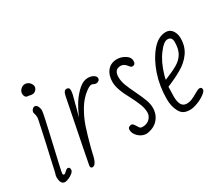

<svg xmlns="http://www.w3.org/2000/svg" viewBox="-120 -958 1442 1256"><g transform="rotate(-30 601.0 -330.5)"><path d="M31 -45Q31 -59 36 -70Q41 -87 45 -109L60 -176L80 -264Q90 -313 104 -374Q106 -380 108 -394Q118 -437 118 -444V-454Q118 -462 111 -487Q111 -499 119.5 -509Q128 -519 140 -519Q151 -519 159 -504Q167 -489 167 -471Q167 -451 121 -255Q75 -59 75 -47Q75 -36 85 -36Q90 -36 103 -49Q115 -61 123 -61Q139 -61 139 -41Q139 -29 125 -17Q111 -5 93 2.5Q75 10 65 10Q31 10 31 -45ZM142 -598H138Q109 -598 109 -632Q109 -649 123.5 -663Q138 -677 155 -677Q172 -677 187 -665Q204 -648 204 -632Q204 -617 192.5 -605.5Q181 -594 166 -594Q150 -594 142 -598Z M254 -2 277 -121 319 -332Q347 -472 347 -472Q351 -494 358 -504Q365 -514 376 -514Q386 -514 391.5 -509Q397 -504 397 -491Q397 -468 383 -421Q376 -398 373 -382Q369 -368 364 -350.5Q359 -333 353 -310Q380 -371 404 -407.5Q428 -444 464 -477Q498 -506 532 -506Q557 -506 574 -495.5Q591 -485 591 -471Q591 -460 583 -453.5Q575 -447 563 -447Q554 -447 546 -451Q540 -456 530 -456Q517 -456 492 -438Q445 -404 412.5 -348.5Q380 -293 361.5 -236.5Q343 -180 322 -100L313 -63Q298 16 268 16Q254 16 254 -2Z M624 -99Q633 -99 638.5 -93Q644 -87 652 -74Q660 -60 665.5 -54.5Q671 -49 685 -49Q717 -49 737.5 -69Q758 -89 758 -116Q758 -145 746 -177Q734 -209 709 -257Q659 -347 659 -400Q659 -453 685.5 -485Q712 -517 758 -517Q790 -517 819 -499Q848 -481 848 -454Q848 -425 824 -425Q817 -425 812.5 -429Q808 -433 804 -438.5Q800 -444 798 -446Q780 -467 758 -467Q709 -467 709 -410Q709 -379 721 -347Q733 -315 757 -266Q780 -218 792 -186Q804 -154 804 -125Q804 -74 773 -39Q742 -4 686 3Q651 3 625 -21.5Q599 -46 599 -74Q599 -87 606 -92Q613 -97 624 -99Z M932 -33Q911 -72 911 -127Q911 -223 940 -309.5Q969 -396 1019 -455Q1067 -511 1124 -511Q1154 -511 1171.5 -486.5Q1189 -462 1189 -427Q1189 -366 1157.5 -321Q1126 -276 1073 -246Q1027 -219 961 -192L959 -120Q959 -36 1010 -36Q1031 -36 1050.5 -44Q1070 -52 1093 -66Q1120 -82 1131 -82Q1148 -82 1148 -64Q1148 -51 1123.5 -33Q1099 -15 1066 -2.5Q1033 10 1011 10Q979 10 961 -0.5Q943 -11 932 -33ZM1143 -425Q1143 -464 1110 -464Q1081 -464 1042 -411Q1001 -358 976 -272Q969 -248 969 -240Q1036 -267 1071 -288Q1106 -309 1124.5 -341Q1143 -373 1143 -425Z"/></g></svg>

Font: Bad Script
Style: Regular
Weight: 400
Italic angle: -10°
Designer: Roman Shchyukin (Gaslight Type Foundry), Cyreal (Charset Expansion)
Foundry: Gaslight
Version: Version 2.000